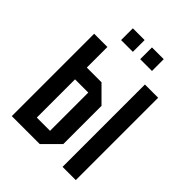

<svg xmlns="http://www.w3.org/2000/svg" viewBox="-204 -816 923 923"><g transform="rotate(45 257.5 -355.0)"><path d="M40 0V-560H130V-420H230L310 -340V-80L230 0ZM130 -80H220V-340H130ZM385 0V-560H475V0ZM153 -630V-710H233V-630ZM283 -630V-710H363V-630Z"/></g></svg>

Font: Tektur Condensed
Style: Regular
Weight: 400
Width: 3
Designer: Adam Jagosz
Foundry: Adam Jagosz
Version: Version 1.005;gftools[0.9.30]